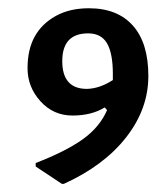

<svg xmlns="http://www.w3.org/2000/svg" viewBox="-20 -406 379 465"><path d="M195.3 -386Q264.5 -386 301.9 -343.9Q339.3 -301.9 339.3 -222Q339.3 -142.1 285.5 -73.4Q231.8 -4.7 134.6 39.3H129.9L66.4 -2.8V-11.2Q139.3 -39.3 180.4 -68.7Q221.5 -98.1 239.3 -139.3L233.6 -145.8Q201.9 -126.2 155.6 -126.2Q109.3 -126.2 78 -160.7Q46.7 -195.3 46.7 -240.7Q46.7 -286 64 -317.3Q81.3 -348.6 115 -367.3Q148.6 -386 195.3 -386ZM190.7 -190.7Q221.5 -191.6 253.3 -212.1V-227.1Q253.3 -276.6 239.3 -300.9Q225.2 -325.2 193.5 -325.2Q130.8 -325.2 130.8 -257.9Q130.8 -190.7 190.7 -190.7Z"/></svg>

Font: Gurajada
Style: Regular
Weight: 400
Designer: Purushoth Kumar Guthula
Foundry: SiliconAndhra, USA.
Version: Version 1.0.3; ttfautohint (v1.2.42-39fb)